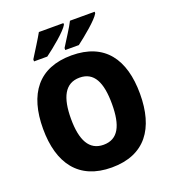

<svg xmlns="http://www.w3.org/2000/svg" viewBox="-164 -1051 1060 1184"><g transform="rotate(-20 366.0 -459.5)"><path d="M594 -919V-929H432C413 -890 373 -831 343 -782V-769H432C481 -806 575 -882 594 -919ZM389 -919V-929H228C207 -891 169 -832 138 -782V-769H225C277 -807 369 -882 389 -919ZM684 -358C684 -585 585 -725 367 -725C150 -725 48 -587 48 -359C48 -132 150 10 366 10C585 10 684 -132 684 -358ZM231 -358C231 -498 271 -579 367 -579C462 -579 500 -500 500 -358C500 -217 462 -139 366 -139C272 -139 231 -218 231 -358Z"/></g></svg>

Font: Noto Sans Bengali SemiCondensed ExtraBold
Style: Regular
Weight: 800
Width: 4
Designer: Joana Ranito - Universal Thirst; Jelle Bosma - Monotype Design Team
Foundry: Universal Thirst ehf.
Version: Version 3.000